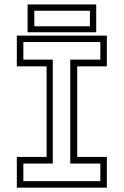

<svg xmlns="http://www.w3.org/2000/svg" viewBox="-20 -864 570 884"><path d="M57.5 0V-141.5H194.5V-558.5H57.5V-700H472V-558.5H335.5V-141.5H472V0ZM87.5 -30H442V-111H303.5V-589.5H442V-670.5H87.5V-589.5H223V-111H87.5ZM107 -715.5V-843.5H423V-715.5ZM138 -743H394V-814.5H138Z"/></svg>

Font: Tourney Light
Style: Regular
Weight: 300
Version: Version 1.015